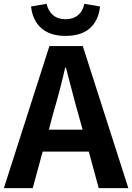

<svg xmlns="http://www.w3.org/2000/svg" viewBox="-24 -980 688 1000"><path d="M415 -960 497.1 -946.3Q489.3 -873 444.3 -833Q399.4 -793 317.4 -793Q236.3 -793 190.9 -833.5Q145.5 -874 137.7 -946.3L218.8 -960Q226.6 -922.9 252 -901.4Q277.3 -879.9 317.4 -879.9Q357.4 -879.9 382.8 -901.4Q408.2 -922.9 415 -960ZM230.5 -304.7H406.2L383.8 -385.7Q371.1 -428.7 349.6 -512.2Q328.1 -595.7 319.3 -627.9H315.4Q290 -514.6 252 -385.7ZM490.2 0 438.5 -190.4H198.2L146.5 0H-3.9L233.4 -740.2H407.2L644.5 0Z"/></svg>

Font: Nasu
Style: Bold
Weight: 700
Designer: Ryoko NISHIZUKA (kana &amp; ideographs); Paul D. Hunt (Latin, Greek &amp; Cyrillic); Wenlong ZHANG (bopomofo); Sandoll C
Version: Version 2014.1215